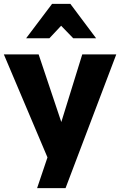

<svg xmlns="http://www.w3.org/2000/svg" viewBox="-26 -814 625 999"><path d="M221 5 167 165H315L579 -531H402L293 -179L175 -531H-6ZM340 -794H245L110 -615H231L292 -680L355 -615H474Z"/></svg>

Font: Geom ExtraBold
Style: Bold
Weight: 800
Version: Version 1.102